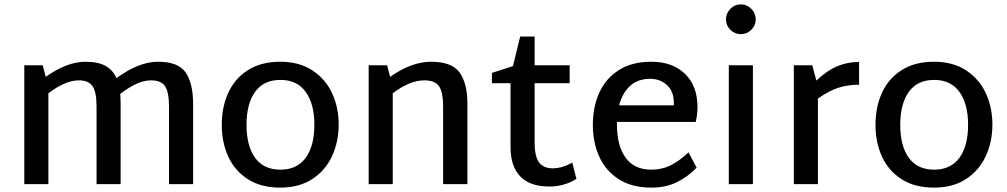

<svg xmlns="http://www.w3.org/2000/svg" viewBox="-20 -841 4599 877"><path d="M862 -367V0H752V-355Q752 -420 734 -447Q716 -474 671 -474Q638 -474 604 -458.5Q570 -443 530 -413L529 -416Q531 -386 531 -367V0H421V-355Q421 -420 403 -447Q385 -474 340 -474Q279 -474 201 -415V0H91V-543H175L189 -490Q286 -559 371 -559Q428 -559 462 -540Q496 -521 512 -484Q614 -559 702 -559Q794 -559 828 -510Q862 -461 862 -367Z M993 -270Q993 -353 1023 -418Q1053 -483 1113 -521Q1173 -559 1260 -559Q1347 -559 1407 -519.5Q1467 -480 1497 -415Q1527 -350 1527 -272Q1527 -194 1497 -128.5Q1467 -63 1407 -23.5Q1347 16 1260 16Q1173 16 1113 -22Q1053 -60 1023 -125Q993 -190 993 -270ZM1416 -271Q1416 -366 1376.5 -421Q1337 -476 1261 -476Q1184 -476 1145 -421Q1106 -366 1106 -271Q1106 -175 1145 -120.5Q1184 -66 1261 -66Q1337 -66 1376.5 -120.5Q1416 -175 1416 -271Z M2115 -367V0H2004V-355Q2004 -420 1985.5 -447Q1967 -474 1918 -474Q1852 -474 1774 -415V0H1664V-543H1748L1762 -490Q1860 -559 1949 -559Q2044 -559 2079.5 -509.5Q2115 -460 2115 -367Z M2613 -24Q2557 11 2490 11Q2400 11 2356 -35.5Q2312 -82 2312 -169V-461H2227V-508L2323 -539L2356 -674H2422V-543H2582V-461H2422V-190Q2422 -127 2442 -99.5Q2462 -72 2507 -72Q2530 -73 2550 -79Q2570 -85 2594 -98Z M3125 -145 3162 -75Q3119 -31 3069 -7.5Q3019 16 2955 16Q2867 16 2807 -22Q2747 -60 2717.5 -125Q2688 -190 2688 -270Q2688 -353 2717.5 -418Q2747 -483 2807 -521Q2867 -559 2955 -559Q3051 -559 3108.5 -504Q3166 -449 3166 -351Q3166 -321 3158 -284H2798V-272Q2798 -176 2837.5 -121Q2877 -66 2955 -66Q3004 -66 3044.5 -86.5Q3085 -107 3125 -145ZM2808 -360H3058V-370Q3058 -424 3026.5 -452.5Q2995 -481 2950 -481Q2894 -481 2858.5 -449Q2823 -417 2808 -360Z M3296 -752Q3296 -780 3316 -800.5Q3336 -821 3364 -821Q3392 -821 3412 -800.5Q3432 -780 3432 -752Q3432 -725 3412 -705Q3392 -685 3364 -685Q3336 -685 3316 -705Q3296 -725 3296 -752ZM3309 -543H3419V0H3309Z M3904 -454Q3855 -454 3812 -441Q3769 -428 3716 -391V0H3606V-543H3690L3709 -473Q3759 -520 3805.5 -539Q3852 -558 3904 -558Z M3979 -270Q3979 -353 4009 -418Q4039 -483 4099 -521Q4159 -559 4246 -559Q4333 -559 4393 -519.5Q4453 -480 4483 -415Q4513 -350 4513 -272Q4513 -194 4483 -128.5Q4453 -63 4393 -23.5Q4333 16 4246 16Q4159 16 4099 -22Q4039 -60 4009 -125Q3979 -190 3979 -270ZM4402 -271Q4402 -366 4362.5 -421Q4323 -476 4247 -476Q4170 -476 4131 -421Q4092 -366 4092 -271Q4092 -175 4131 -120.5Q4170 -66 4247 -66Q4323 -66 4362.5 -120.5Q4402 -175 4402 -271Z"/></svg>

Font: Martel Sans SemiBold
Style: Regular
Weight: 600
Designer: Dan Reynolds and Mathieu Réguer
Foundry: Dan Reynolds and Mathieu Réguer
Version: Version 1.002; ttfautohint (v1.1) -l 5 -r 5 -G 72 -x 0 -D la